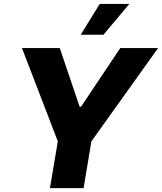

<svg xmlns="http://www.w3.org/2000/svg" viewBox="-20 -977 841 997"><path d="M399.1 -796.5H517L651.6 -956.7H497.9ZM94.1 -727.3 280.2 -242.9 239.3 0H414.1L454.5 -242.9L800.8 -727.3H604.4L400.9 -422.9H393.5L290.5 -727.3Z"/></svg>

Font: TID UI Extra Bold
Style: Italic
Weight: 800
Italic angle: -9.39999°
Designer: The TID Project Authors
Foundry: Bakken & Bæck
Version: Version 1.001;hotconv 1.0.109;makeotfexe 2.5.65596